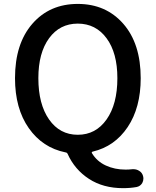

<svg xmlns="http://www.w3.org/2000/svg" viewBox="-20 -768 794 980"><path d="M175.8 -369.1Q175.8 -236.3 230.5 -158.2Q285.2 -80.1 377 -80.1Q468.8 -80.1 523.9 -158.2Q579.1 -236.3 579.1 -369.1Q579.1 -498 523.9 -572.8Q468.8 -647.5 377 -647.5Q285.2 -647.5 230.5 -572.8Q175.8 -498 175.8 -369.1ZM655.3 95.7Q658.2 95.7 662.1 95.7Q676.8 95.7 689.5 103.5Q705.1 112.3 710 129.9Q711.9 136.7 711.9 143.6Q711.9 155.3 706.1 166Q696.3 182.6 677.7 186.5Q645.5 192.4 608.4 192.4Q506.8 192.4 434.1 145Q361.3 97.7 325.2 17.6Q322.3 10.7 314.5 9.8Q197.3 -13.7 127 -113.8Q56.6 -213.9 56.6 -369.1Q56.6 -544.9 145 -646.5Q233.4 -748 377 -748Q520.5 -748 609.4 -646.5Q698.2 -544.9 698.2 -369.1Q698.2 -218.8 631.8 -119.6Q565.4 -20.5 453.1 5.9Q446.3 7.8 449.2 13.7Q474.6 55.7 520 76.7Q565.4 97.7 621.1 97.7Q638.7 97.7 655.3 95.7Z"/></svg>

Font: Gen Jyuu Gothic P Medium
Style: Regular
Weight: 500
Designer: [Source Han Sans]
Ryoko NISHIZUKA  (kana & ideographs); Paul D. Hunt (Latin, Greek & Cyrillic); Wenlong ZHANG  (bopomofo
Version: Version 1.002.20150607